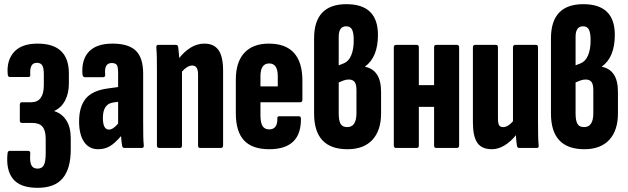

<svg xmlns="http://www.w3.org/2000/svg" viewBox="-20 -709 3009 920"><path d="M160 191Q77 191 42.5 148.5Q8 106 16 27Q17 14 26 14H115Q126 14 125 27Q122 65 130 82Q138 99 160 99Q181 99 190 82.5Q199 66 199 24V-44Q199 -83 184 -101.5Q169 -120 134 -120H85Q75 -120 75 -131V-207Q75 -219 85 -219H129Q190 -219 190 -301V-353Q190 -383 182.5 -395.5Q175 -408 157 -408Q138 -408 130.5 -393.5Q123 -379 125 -351Q126 -340 116 -340H27Q18 -340 17 -353Q11 -419 47 -459.5Q83 -500 160 -500Q310 -500 310 -357V-309Q310 -262 292 -227.5Q274 -193 241 -178V-176Q277 -165 298 -132Q319 -99 319 -47V8Q319 98 281 144.5Q243 191 160 191Z M450 6Q407 6 383 -29Q359 -64 359 -127Q359 -197 390.5 -236Q422 -275 496 -285L546 -292V-358Q546 -387 540 -397Q534 -407 515 -407Q478 -407 484 -351Q485 -339 473 -339H387Q377 -339 375 -353Q370 -424 406.5 -462Q443 -500 519 -500Q596 -500 631 -466Q666 -432 666 -356V-127Q666 -83 666.5 -56.5Q667 -30 669 -13Q670 0 660 0H576Q567 0 565 -11Q562 -29 560 -57Q531 -23 506.5 -8.5Q482 6 450 6ZM473 -144Q473 -88 502 -88Q522 -88 546 -117V-221L523 -218Q473 -211 473 -144Z M743 0Q732 0 732 -12V-367Q732 -403 731.5 -431.5Q731 -460 729 -481Q728 -494 738 -494H823Q832 -494 834 -483Q835 -473 836.5 -459Q838 -445 839 -431Q862 -461 893 -480.5Q924 -500 960 -500Q1005 -500 1027 -469Q1049 -438 1049 -371V-12Q1049 0 1038 0H939Q929 0 929 -12V-353Q929 -395 901 -395Q878 -395 852 -366V-12Q852 0 842 0Z M1270 6Q1189 6 1149.5 -36Q1110 -78 1110 -167V-327Q1110 -412 1151 -456Q1192 -500 1268 -500Q1429 -500 1429 -322V-231Q1429 -219 1418 -219H1228V-158Q1228 -121 1238 -105Q1248 -89 1270 -89Q1310 -89 1309 -141Q1308 -152 1318 -152H1411Q1422 -152 1422 -141Q1424 6 1270 6ZM1228 -295H1311V-344Q1311 -405 1270 -405Q1228 -405 1228 -344Z M1645 6Q1485 6 1485 -165V-525Q1485 -689 1640 -689Q1791 -689 1791 -542Q1791 -435 1729 -390V-389Q1766 -382 1786 -352.5Q1806 -323 1806 -268V-166Q1806 -84 1764.5 -39Q1723 6 1645 6ZM1603 -396 1626 -405Q1650 -414 1662.5 -443Q1675 -472 1675 -516Q1675 -551 1667 -567Q1659 -583 1639 -583Q1603 -583 1603 -533ZM1644 -100Q1688 -100 1688 -167V-278Q1688 -305 1679 -316.5Q1670 -328 1651 -328Q1639 -328 1626.5 -323.5Q1614 -319 1603 -314V-165Q1603 -131 1612 -115.5Q1621 -100 1644 -100Z M1878 0Q1867 0 1867 -12V-482Q1867 -494 1878 -494H1977Q1987 -494 1987 -482V-301H2060V-482Q2060 -494 2070 -494H2169Q2180 -494 2180 -482V-12Q2180 0 2169 0H2070Q2060 0 2060 -12V-197H1987V-12Q1987 0 1977 0Z M2337 6Q2288 6 2267 -25Q2246 -56 2246 -123V-482Q2246 -494 2257 -494H2356Q2366 -494 2366 -482V-143Q2366 -118 2371.5 -109Q2377 -100 2391 -100Q2414 -100 2438 -128V-482Q2438 -494 2450 -494H2548Q2558 -494 2558 -482V-127Q2558 -91 2558.5 -62.5Q2559 -34 2561 -13Q2563 0 2552 0H2468Q2459 0 2457 -11Q2455 -21 2454 -34.5Q2453 -48 2452 -61Q2428 -31 2398 -12.5Q2368 6 2337 6Z M2780 6Q2620 6 2620 -165V-525Q2620 -689 2775 -689Q2926 -689 2926 -542Q2926 -435 2864 -390V-389Q2901 -382 2921 -352.5Q2941 -323 2941 -268V-166Q2941 -84 2899.5 -39Q2858 6 2780 6ZM2738 -396 2761 -405Q2785 -414 2797.5 -443Q2810 -472 2810 -516Q2810 -551 2802 -567Q2794 -583 2774 -583Q2738 -583 2738 -533ZM2779 -100Q2823 -100 2823 -167V-278Q2823 -305 2814 -316.5Q2805 -328 2786 -328Q2774 -328 2761.5 -323.5Q2749 -319 2738 -314V-165Q2738 -131 2747 -115.5Q2756 -100 2779 -100Z"/></svg>

Font: Sofia Sans Extra Condensed ExtraBold
Style: Regular
Weight: 800
Designer: Botio Nikoltchev, Ani Petrova
Foundry: lettersoup
Version: Version 4.101; ttfautohint (v1.8.4.7-5d5b)